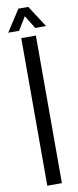

<svg xmlns="http://www.w3.org/2000/svg" viewBox="-108 -992 415 1025"><g transform="rotate(-10 99.5 -479.0)"><path d="M60.7 0V-800H139.9V0ZM-3 -840.6 72.9 -957.7H126.4L202.2 -840.6H143.6L99.8 -912L56.1 -840.6Z"/></g></svg>

Font: Big Shoulders Stencil Text Thin
Style: Regular
Weight: 100
Designer: Patric King
Foundry: XO Type Co
Version: Version 2.001